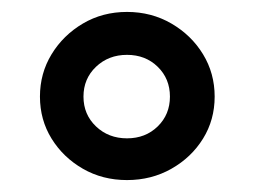

<svg xmlns="http://www.w3.org/2000/svg" viewBox="-20 -847 427 322"><path d="M47 -685Q47 -724 66.5 -756Q86 -788 119 -807.5Q152 -827 193 -827Q234 -827 267.5 -807.5Q301 -788 320.5 -756Q340 -724 340 -685Q340 -646 320.5 -614.5Q301 -583 267.5 -564Q234 -545 193 -545Q152 -545 119 -564Q86 -583 66.5 -614.5Q47 -646 47 -685ZM120 -685Q120 -655 141 -635Q162 -615 193 -615Q224 -615 244.5 -635Q265 -655 265 -685Q265 -715 244.5 -735Q224 -755 193 -755Q162 -755 141 -735Q120 -715 120 -685Z"/></svg>

Font: Glory Thin
Style: Bold
Weight: 700
Version: Version 1.011